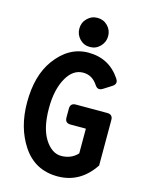

<svg xmlns="http://www.w3.org/2000/svg" viewBox="-139 -1038 865 1132"><g transform="rotate(15 293.0 -472.0)"><path d="M312.5 -954.1Q349.6 -954.1 375 -928.2Q400.4 -902.3 400.4 -865.7Q400.4 -829.6 374.5 -802.7Q349.1 -776.4 312.5 -776.4Q274.9 -776.4 249.8 -802.7Q224.6 -829.1 224.6 -865.2Q224.6 -902.3 250 -927.7Q275.9 -954.1 312.5 -954.1ZM111.3 -104.5Q39.6 -212.9 39.6 -365.7Q39.6 -529.3 111.3 -627.9Q194.3 -742.2 314.5 -742.2Q440.9 -742.2 510.7 -637.7Q518.6 -626 518.6 -616.2Q518.6 -601.1 501 -589.8L451.2 -558.1Q439.9 -550.8 430.2 -550.8Q415.5 -550.8 404.3 -567.9Q370.6 -620.1 314.5 -620.1Q253.9 -620.1 215.3 -554.2Q172.9 -481.4 172.9 -366.7Q172.9 -244.6 215.3 -178.2Q257.8 -112.3 314.5 -112.3Q376 -112.3 414.6 -154.3V-305.2H321.3Q287.1 -305.2 287.1 -338.9V-393.6Q287.1 -427.2 321.3 -427.2H512.2Q546.4 -427.2 546.4 -393.1V-115.7Q463.4 9.8 325 9.8Q186.5 9.8 111.3 -104.5Z"/></g></svg>

Font: Simply Mono
Style: Bold
Weight: 700
Designer: Wojciech Kalinowski "wmk69" (wmk69@o2.pl)
Foundry: Wojciech Kalinowski "wmk69" (wmk69@o2.pl)
Version: Version 1.0.0